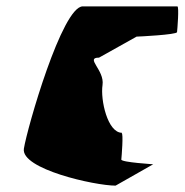

<svg xmlns="http://www.w3.org/2000/svg" viewBox="-20 -583 580 603"><path d="M55 -116C45 -52 278 0 343 0L461 -67C467 -67 360 -73 361 -82C362 -91 368 -165 362 -165L363 -166C318 -166 295 -269 302 -316C309 -363 246 -402 291 -402L409 -468C415 -468 535 -474 536 -482C537 -490 543 -563 537 -563H240C175 -563 65 -180 55 -116Z"/></svg>

Font: Ampere
Style: SCIta
Weight: 400
Version: Version 1